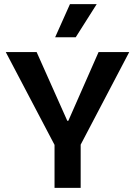

<svg xmlns="http://www.w3.org/2000/svg" viewBox="-20 -913 657 933"><path d="M245 0V-209L8 -660H158L307 -326H312L459 -660H608L372 -210V0ZM348 -732H248L320 -893H450Z"/></svg>

Font: Bricolage Grotesque 48pt Condensed ExtraBold SemiBold
Style: Regular
Weight: 600
Version: Version 1.000;gftools[0.9.30]